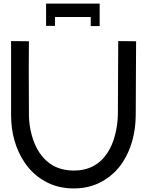

<svg xmlns="http://www.w3.org/2000/svg" viewBox="-20 -1031 825 1075"><path d="M238 -1011V-886H288V-936H488V-885H538V-1011H488H288ZM42 -801V-389V-388Q42 -234 118 -121Q162 -55 232.5 -15.5Q303 24 393 24Q483 24 553 -16Q623 -56 666 -121Q739 -233 740 -388L741 -601V-602L742 -800L642 -801L641 -602L640 -389Q639 -333 624.5 -276Q610 -219 582 -176Q517 -76 393 -76Q269 -76 201 -176Q172 -220 157 -277Q142 -334 142 -389Q140 -695 142 -800Z"/></svg>

Font: Serreria Sobria
Style: Medium
Weight: 500
Version: Version 001.000